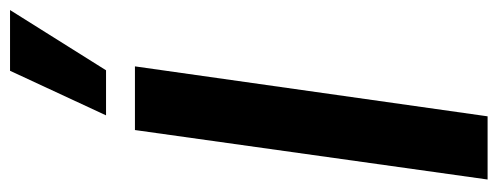

<svg xmlns="http://www.w3.org/2000/svg" viewBox="-332 -684 1015 392"><g transform="rotate(-90 176.0 -487.5)"><path d="M6 0 107 -720H237L135 0ZM137 -779 228 -975H352L229 -779Z"/></g></svg>

Font: Host Grotesk
Style: Bold Italic
Weight: 700
Italic angle: -8°
Designer: Doğukan Karapınar
Foundry: Element Type
Version: Version 1.003; ttfautohint (v1.8.4.7-5d5b)